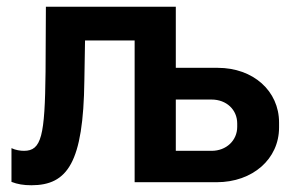

<svg xmlns="http://www.w3.org/2000/svg" viewBox="-20 -540 876 569"><path d="M73 9C180 9 227 -58 230 -301L232 -420H379V0H622C729 0 807 -69 807 -162V-177C807 -270 731 -339 625 -339H501V-520H116L115 -327C113 -137 103 -93 51 -93C41 -93 26 -95 14 -101V-1C32 6 50 9 73 9ZM501 -93V-245H607C651 -245 683 -215 683 -174V-164C683 -124 651 -93 607 -93Z"/></svg>

Font: Fixel Display SemiBold
Style: Regular
Weight: 600
Designer: AlfaBravo + MacPaw
Foundry: Kyrylo Tkachov, Marchela Mozhyna, Serhii Makarenko, Maria Weinstein, Zakhar Kryvoshyya
Version: Version 1.211